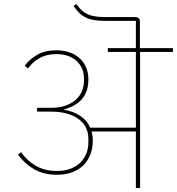

<svg xmlns="http://www.w3.org/2000/svg" viewBox="-20 -938 883 958"><path d="M264 -66Q198 -66 150.5 -93.5Q103 -121 70 -166L85 -179Q114 -137 158 -111Q202 -85 264 -85Q303 -85 332.5 -96.5Q362 -108 381.5 -127.5Q401 -147 411 -172.5Q421 -198 421 -226V-246Q421 -274 410 -298.5Q399 -323 375.5 -341.5Q352 -360 317 -370.5Q282 -381 234 -381H165V-400H233Q276 -400 307 -411Q338 -422 358.5 -440.5Q379 -459 389 -483.5Q399 -508 399 -535V-547Q399 -599 362.5 -633.5Q326 -668 260 -668Q213 -668 178 -648.5Q143 -629 120 -597L103 -610Q128 -643 166.5 -665Q205 -687 259 -687Q334 -687 377.5 -647Q421 -607 421 -542Q421 -482 390.5 -445.5Q360 -409 300 -392V-390Q345 -383 379 -361Q413 -339 430 -301H658V-679H518V-698H658V-834H504Q471 -834 448 -838Q425 -842 407 -851Q389 -860 375 -874Q361 -888 347 -908L361 -918Q374 -900 387 -887.5Q400 -875 416 -867.5Q432 -860 452.5 -856.5Q473 -853 500 -853H653Q678 -853 678 -831V-698H843V-679H679V0H658V-282H437Q443 -261 443 -236Q443 -200 431.5 -169Q420 -138 397.5 -115Q375 -92 341.5 -79Q308 -66 264 -66Z"/></svg>

Font: IBM Plex Sans Devanagari Thin
Style: Regular
Weight: 100
Designer: Mike Abbink, Paul van der Laan, Pieter van Rosmalen, Erin McLaughlin
Foundry: Bold Monday
Version: Version 1.1